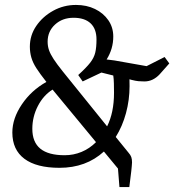

<svg xmlns="http://www.w3.org/2000/svg" viewBox="-20 -669 706 778"><path d="M464 89 458 14 401 -55Q365 -22 320 -5.5Q275 11 221 11Q128 11 79 -25.5Q30 -62 30 -132Q30 -189 68.5 -246Q107 -303 168 -337Q142 -370 127.5 -392.5Q113 -415 107 -436Q101 -457 101 -480Q101 -526 127 -564Q153 -602 195.5 -625.5Q238 -649 288 -649Q331 -649 365 -632.5Q399 -616 419 -587Q439 -558 439 -521Q439 -471 412 -428Q418 -427 428.5 -426Q439 -425 444 -424L574 -401L647 -438L666 -412L627 -368Q614 -354 598.5 -346.5Q583 -339 565 -339Q552 -339 541 -340Q530 -341 512.5 -345.5Q495 -350 462 -360L503 -372Q504 -363 504.5 -354Q505 -345 505 -320Q505 -264 490.5 -210.5Q476 -157 449 -114L501 -50Q509 -41 512 -32.5Q515 -24 515 -11Q515 -8 514 3.5Q513 15 512 24L504 89ZM242 -40Q278 -40 310.5 -53.5Q343 -67 369 -93L193 -306Q156 -283 133.5 -239.5Q111 -196 111 -147Q111 -93 143.5 -66.5Q176 -40 242 -40ZM414 -157Q428 -185 435 -219Q442 -253 442 -293Q442 -311 441.5 -330.5Q441 -350 439 -363L391 -375L315 -339L297 -365Q330 -395 345.5 -415Q361 -435 366 -456Q371 -477 371 -509Q371 -552 347 -574.5Q323 -597 278 -597Q233 -597 203 -569.5Q173 -542 173 -500Q173 -482 178.5 -466Q184 -450 197 -430Q210 -410 234 -380Z"/></svg>

Font: Faustina
Style: Italic
Weight: 400
Italic angle: -8°
Designer: Alfonso Garcia
Foundry: http://www.omnibus-type.com
Version: Version 1.200